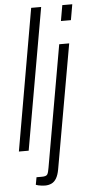

<svg xmlns="http://www.w3.org/2000/svg" viewBox="-61 -758 468 977"><g transform="rotate(-5 173.5 -269.5)"><path d="M11 0 137 -723H188L61 0ZM282 -643 296 -723H347L333 -643ZM129 184Q122 184 112.5 183Q103 182 94.5 180Q86 178 82 176L89 138H117Q138 138 144 129.5Q150 121 154 95L263 -526H314L202 108Q197 136 187 153Q177 170 162 177Q147 184 129 184Z"/></g></svg>

Font: Archivo ExtraCondensed ExtraLight
Style: Italic
Weight: 250
Width: 2
Italic angle: -10°
Designer: Hector Gatti
Foundry: Omnibus-Type
Version: Version 2.001